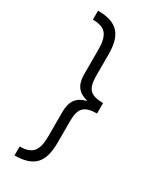

<svg xmlns="http://www.w3.org/2000/svg" viewBox="-227 -839 860 1044"><g transform="rotate(30 202.5 -316.5)"><path d="M335 -309.6Q283.7 -309.6 251.2 -317.9Q218.8 -326.2 200.4 -342.5Q182.1 -358.9 174.8 -382.3Q167.5 -405.8 167.5 -436V-591.8Q167.5 -655.8 144 -685.1Q120.6 -714.4 60.1 -714.4V-770.5Q106 -770.5 138.2 -760Q170.4 -749.5 190.4 -727.5Q210.4 -705.6 219.5 -672.1Q228.5 -638.7 228.5 -592.8V-455.6Q228.5 -396.5 251.7 -372.8Q274.9 -349.1 335 -349.1ZM60.1 138.2V82Q120.6 82 144 52.7Q167.5 23.4 167.5 -40.5V-195.8Q167.5 -225.6 174.8 -249.3Q182.1 -272.9 200.4 -289.6Q218.8 -306.2 251.2 -314.7Q283.7 -323.2 335 -323.2V-283.7Q274.4 -283.2 251.5 -259.3Q228.5 -235.4 228.5 -176.3V-40Q228.5 6.3 219.5 40Q210.4 73.7 190.4 95.5Q170.4 117.2 138.2 127.7Q106 138.2 60.1 138.2ZM335 -283.7 251.5 -283.2V-349.6L335 -349.1Z"/></g></svg>

Font: Inter 18pt Light
Style: Regular
Weight: 300
Designer: Rasmus Andersson
Foundry: rsms
Version: Version 4.001;git-66647c0bb